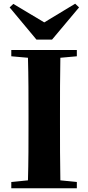

<svg xmlns="http://www.w3.org/2000/svg" viewBox="-20 -1017 477 1037"><path d="M52 -996 32 -977 177 -803H261L407 -977L386 -997L219 -896ZM41 -713 131 -705C134 -602 134 -499 134 -395V-351C134 -247 134 -144 131 -43L41 -34V0H395V-34L306 -43C304 -146 304 -249 304 -352V-395C304 -499 304 -603 306 -705L395 -713V-747H41Z"/></svg>

Font: GenKiMin2 TW H
Style: Regular
Weight: 900
Version: Version 2.100;PS 2.1;hotconv 16.6.51;makeotf.lib2.5.65220 DE